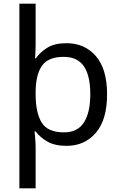

<svg xmlns="http://www.w3.org/2000/svg" viewBox="-20 -780 655 1040"><path d="M560 -269Q560 -132 499.5 -61Q439 10 340 10Q277 10 237 -13Q197 -36 173 -68H167Q168 -61 169.5 -45Q171 -29 172 -12Q173 5 173 16V240H85V-760H173V-536Q173 -522 172 -499.5Q171 -477 170 -464H174Q198 -498 237 -522Q276 -546 340 -546Q439 -546 499.5 -476Q560 -406 560 -269ZM469 -270Q469 -371 434 -421.5Q399 -472 325 -472Q243 -472 209 -426Q175 -380 173 -288V-269Q173 -170 205.5 -116.5Q238 -63 326 -63Q400 -63 434.5 -116.5Q469 -170 469 -270Z"/></svg>

Font: Go Noto Kurrent-Regular
Style: Regular
Weight: 400
Designer: Monotype Design Team
Foundry: Monotype Imaging Inc.
Version: Version 2.012; ttfautohint (v1.8.4.7-5d5b)